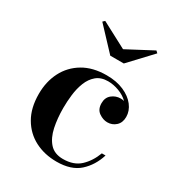

<svg xmlns="http://www.w3.org/2000/svg" viewBox="-168 -802 854 922"><g transform="rotate(30 259.0 -341.0)"><path d="M288.5 -617.5 430.5 -692.5 441 -682.5 326 -560H251L136 -682.5L146.5 -692.5ZM471 -133.5Q451.5 -70.5 406.8 -30.2Q362 10 281.5 10Q214.5 10 161.2 -17.5Q108 -45 76.8 -98.5Q45.5 -152 45.5 -230Q45.5 -298 73.2 -352.2Q101 -406.5 154.2 -438.2Q207.5 -470 284 -470Q339 -470 379.5 -452.2Q420 -434.5 442.2 -405.5Q464.5 -376.5 464.5 -343Q464.5 -311.5 445 -293.5Q425.5 -275.5 398 -275.5Q374.5 -275.5 351.5 -291.5Q328.5 -307.5 328.5 -342Q328.5 -373 349.5 -390Q370.5 -407 398 -407Q407.5 -407 417 -404.5Q396 -425.5 365 -437Q334 -448.5 304.5 -448.5Q265 -448.5 240.5 -428Q216 -407.5 203 -374.5Q190 -341.5 185.5 -303.5Q181 -265.5 181 -230Q181 -173 191.2 -124.2Q201.5 -75.5 227.8 -46Q254 -16.5 302 -16.5Q361.5 -16.5 396.5 -49.5Q431.5 -82.5 450.5 -133.5Z"/></g></svg>

Font: Bodoni* 11pt Medium
Style: Regular
Weight: 500
Version: Version 2.3